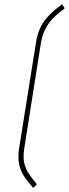

<svg xmlns="http://www.w3.org/2000/svg" viewBox="-20 -718 316 880"><path d="M130 141Q107 115 90.5 90Q74 65 67.5 33.5Q61 2 68 -41L145 -523Q152 -567 167.5 -596.5Q183 -626 206.5 -649.5Q230 -673 261 -696Q263 -697 264 -697.5Q265 -698 266 -696L275 -683Q276 -679 275 -678Q249 -660 227 -638.5Q205 -617 189.5 -588Q174 -559 167 -518L91 -37Q85 4 91.5 31Q98 58 113 79.5Q128 101 147 124Q149 126 147 129L135 141Q133 142 132.5 142Q132 142 130 141Z"/></svg>

Font: Sofia Sans Thin
Style: Italic
Weight: 250
Italic angle: -9°
Version: Version 4.100-B